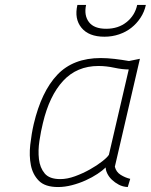

<svg xmlns="http://www.w3.org/2000/svg" viewBox="-20 -743 608 774"><path d="M443 -71Q448 -50 466 -38.5Q484 -27 505 -22L495 11Q475 10 459 1.5Q443 -7 431 -18.5Q419 -30 412.5 -43.5Q406 -57 406 -68Q394 -56 373 -42Q352 -28 325.5 -16Q299 -4 270 3.5Q241 11 214 11Q162 11 137 -14Q112 -39 104.5 -77Q97 -115 102 -159.5Q107 -204 116 -243Q147 -374 211 -441.5Q275 -509 386 -509Q412 -509 442 -505.5Q472 -502 500 -497L544 -506ZM223 -21Q251 -21 282.5 -32.5Q314 -44 342.5 -60Q371 -76 392 -92.5Q413 -109 419 -119L499 -463Q473 -463 440.5 -470Q408 -477 377 -477Q290 -477 234.5 -417Q179 -357 153 -247Q145 -215 139 -175.5Q133 -136 137 -101.5Q141 -67 160 -44Q179 -21 223 -21ZM327 -723Q318 -681 338.5 -654Q359 -627 408 -627Q457 -627 490.5 -654Q524 -681 533 -723H568Q562 -695 546.5 -671.5Q531 -648 509.5 -631Q488 -614 460 -604.5Q432 -595 401 -595Q338 -595 308.5 -631Q279 -667 292 -723Z"/></svg>

Font: Panefresco 1wt
Style: Italic
Weight: 250
Version: Version 1.000